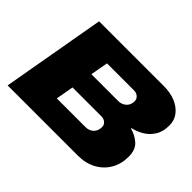

<svg xmlns="http://www.w3.org/2000/svg" viewBox="-135 -944 1201 1201"><g transform="rotate(45 465.0 -344.0)"><path d="M28 0 149 -688H723Q780 -688 824.5 -669.5Q869 -651 895 -617.5Q921 -584 921 -539Q921 -482 897 -445Q873 -408 837.5 -387.5Q802 -367 765 -359L764 -355Q812 -342 845.5 -311.5Q879 -281 879 -219Q879 -155 850 -105.5Q821 -56 769 -28Q717 0 648 0ZM303 -160H557Q576 -160 592.5 -168Q609 -176 619.5 -192.5Q630 -209 630 -234Q630 -253 615.5 -265.5Q601 -278 578 -278H324ZM349 -420H587Q601 -420 613.5 -424.5Q626 -429 637 -438Q648 -447 654 -460.5Q660 -474 660 -492Q660 -511 645.5 -524Q631 -537 608 -537H370Z"/></g></svg>

Font: Archivo Expanded Black
Style: Italic
Weight: 900
Width: 7
Italic angle: -10°
Designer: Hector Gatti
Foundry: Omnibus-Type
Version: Version 2.001